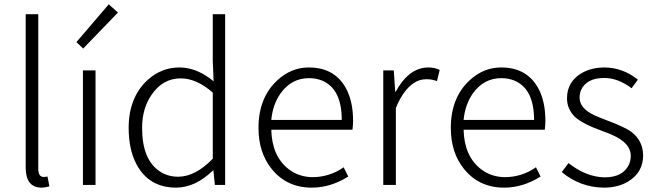

<svg xmlns="http://www.w3.org/2000/svg" viewBox="-20 -861 3052 894"><path d="M170.9 12.7Q100.6 10.7 99.6 -79.1V-794.9H158.2V-73.2Q159.2 -38.1 181.6 -37.1Q191.4 -37.1 201.2 -39.1L210 6.8Q189.5 12.7 170.9 12.7Z M366.2 0V-533.2H424.8V0ZM367.2 -634.8 335.9 -665 486.3 -840.8 529.3 -802.7Z M800.8 12.7Q672.9 12.7 615.2 -96.7Q579.1 -165 579.1 -265.6Q579.1 -407.2 667 -488.3Q731.4 -546.9 815.4 -546.9Q887.7 -546.9 957 -496.1Q965.8 -489.3 974.6 -482.4L970.7 -578.1V-794.9H1028.3V0H980.5L973.6 -67.4H971.7Q890.6 11.7 800.8 12.7ZM810.5 -38.1Q890.6 -39.1 970.7 -122.1V-429.7Q895.5 -496.1 821.3 -496.1Q737.3 -496.1 684.6 -418Q641.6 -354.5 641.6 -265.6Q641.6 -117.2 724.6 -62.5Q761.7 -38.1 810.5 -38.1Z M1431.6 12.7Q1315.4 12.7 1245.1 -74.2Q1183.6 -150.4 1183.6 -265.6Q1183.6 -406.2 1271.5 -487.3Q1335.9 -546.9 1418 -546.9Q1545.9 -546.9 1597.7 -436.5Q1624 -378.9 1624 -298.8Q1624 -275.4 1621.1 -256.8H1243.2Q1246.1 -133.8 1324.2 -73.2Q1373 -36.1 1437.5 -36.1Q1515.6 -37.1 1580.1 -82L1601.6 -39.1Q1519.5 12.7 1431.6 12.7ZM1243.2 -302.7H1571.3Q1571.3 -448.2 1478.5 -486.3Q1451.2 -497.1 1418.9 -497.1Q1336.9 -497.1 1286.1 -425.8Q1250 -374 1243.2 -302.7Z M1764.6 0V-533.2H1813.5L1820.3 -433.6H1822.3Q1877.9 -536.1 1958 -545.9Q1965.8 -546.9 1972.7 -546.9Q2005.9 -546.9 2027.3 -535.2L2014.6 -483.4Q1991.2 -492.2 1965.8 -492.2Q1895.5 -492.2 1844.7 -403.3Q1833 -382.8 1823.2 -358.4V0Z M2327.1 12.7Q2210.9 12.7 2140.6 -74.2Q2079.1 -150.4 2079.1 -265.6Q2079.1 -406.2 2167 -487.3Q2231.4 -546.9 2313.5 -546.9Q2441.4 -546.9 2493.2 -436.5Q2519.5 -378.9 2519.5 -298.8Q2519.5 -275.4 2516.6 -256.8H2138.7Q2141.6 -133.8 2219.7 -73.2Q2268.6 -36.1 2333 -36.1Q2411.1 -37.1 2475.6 -82L2497.1 -39.1Q2415 12.7 2327.1 12.7ZM2138.7 -302.7H2466.8Q2466.8 -448.2 2374 -486.3Q2346.7 -497.1 2314.5 -497.1Q2232.4 -497.1 2181.6 -425.8Q2145.5 -374 2138.7 -302.7Z M2792 12.7Q2681.6 11.7 2595.7 -59.6L2627 -101.6Q2709 -37.1 2794.9 -35.2Q2879.9 -35.2 2908.2 -93.8Q2917 -113.3 2917 -135.7Q2917 -195.3 2829.1 -233.4Q2812.5 -241.2 2787.1 -250Q2689.5 -285.2 2655.3 -318.4Q2620.1 -354.5 2620.1 -403.3Q2620.1 -479.5 2686.5 -519.5Q2732.4 -546.9 2795.9 -546.9Q2879.9 -545.9 2950.2 -490.2L2920.9 -450.2Q2857.4 -498 2793.9 -498Q2710.9 -498 2685.5 -441.4Q2678.7 -424.8 2678.7 -406.2Q2678.7 -356.4 2748 -324.2Q2764.6 -316.4 2802.7 -301.8Q2891.6 -268.6 2920.9 -246.1Q2973.6 -205.1 2974.6 -138.7Q2974.6 -58.6 2906.2 -16.6Q2858.4 12.7 2792 12.7Z"/></svg>

Font: Taipei Sans TC Beta Light
Style: Regular
Weight: 300
Designer: JT Foundry
Foundry: JT Foundry
Version: Version 1.000